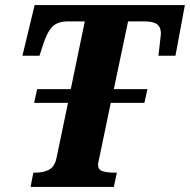

<svg xmlns="http://www.w3.org/2000/svg" viewBox="-20 -734 746 754"><path d="M706 -714 669 -515H602Q603 -521 606 -547.5Q609 -574 612 -602Q612 -627 597 -638.5Q582 -650 548 -650H483L427 -384H559L547 -330H415L371 -119Q369 -110 367 -100.5Q365 -91 365 -87Q365 -68 382 -62Q399 -56 432 -56H439L427 0H100L111 -56H119Q152 -56 173.5 -68Q195 -80 202 -114L247 -330H114L126 -384H258L313 -650H247Q206 -650 185.5 -629Q165 -608 149 -558L135 -515H68L116 -714Z"/></svg>

Font: Noto Serif NarrowExtraBold
Style: Italic
Weight: 800
Width: 4
Italic angle: -12°
Designer: Monotype Design Team
Foundry: Monotype Imaging Inc.
Version: Version 1.001